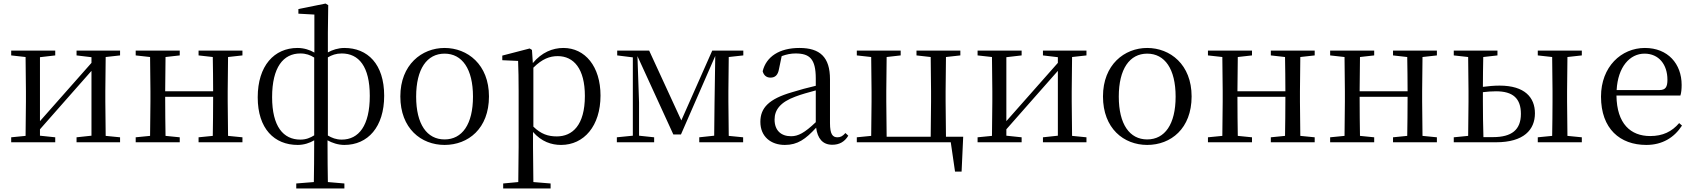

<svg xmlns="http://www.w3.org/2000/svg" viewBox="-20 -801 9532 1081"><path d="M411 -489 495 -479V-447L335 -266L205 -119V-479L291 -489V-516H43V-489L124 -480L126 -288V-229L124 -36L43 -28V0H291V-28L205 -37V-73L360 -249L495 -402V-37L411 -28V0H656V-28L575 -36L573 -229V-288L575 -480L656 -489V-516H411Z M1098 -489 1178 -480C1179 -426 1180 -346 1180 -287H910L912 -480L992 -489V-516H744V-489L825 -480L827 -288V-229L825 -36L744 -28V0H992V-28L912 -36C911 -92 910 -177 910 -256H1180C1180 -177 1179 -92 1178 -36L1098 -28V0H1345V-28L1264 -36L1262 -229V-288L1264 -480L1345 -489V-516H1098Z M1919 15C2051 15 2143 -86 2143 -262C2143 -440 2050 -531 1919 -531C1884 -531 1851 -520 1826 -506V-618L1828 -772L1813 -781L1660 -750V-724L1750 -719V-505C1725 -520 1691 -531 1655 -531C1524 -531 1431 -431 1431 -253C1431 -76 1525 15 1656 15C1691 15 1724 4 1749 -11C1749 87 1748 156 1747 224L1648 232V260H1919V232L1826 224C1825 159 1824 97 1824 -11C1849 3 1883 15 1919 15ZM1749 -39C1727 -25 1703 -15 1671 -15C1575 -15 1512 -89 1512 -254C1512 -422 1575 -500 1671 -500C1703 -500 1727 -491 1749 -477ZM1826 -478C1848 -491 1872 -500 1904 -500C2000 -500 2062 -427 2062 -261C2062 -94 2000 -15 1904 -15C1872 -15 1848 -25 1826 -38Z M2483 15C2616 15 2733 -77 2733 -258C2733 -438 2612 -531 2483 -531C2355 -531 2234 -437 2234 -258C2234 -78 2351 15 2483 15ZM2483 -16C2384 -16 2323 -101 2323 -257C2323 -413 2384 -499 2483 -499C2582 -499 2643 -413 2643 -257C2643 -101 2582 -16 2483 -16Z M3139 15C3268 15 3361 -92 3361 -263C3361 -427 3274 -531 3152 -531C3091 -531 3030 -506 2980 -446L2975 -520L2962 -528L2808 -488V-462L2897 -458C2899 -408 2900 -355 2900 -287V27L2898 224L2813 232V260H3080V232L2983 224L2981 27V-58C3029 -3 3085 15 3139 15ZM2983 -420C3033 -470 3076 -485 3120 -485C3211 -485 3273 -413 3273 -261C3273 -95 3202 -33 3115 -33C3066 -33 3026 -46 2983 -88Z M3543 0H3663V-28L3578 -37V-223L3569 -485L3771 -44H3814L4007 -486L4003 -222L4001 -37L3917 -28V0H4164V-28L4083 -36L4081 -229V-288L4083 -480L4165 -489V-516H3990L3816 -123L3635 -516H3455V-489L3543 -478V-37L3453 -28V0Z M4666 14C4705 14 4735 -2 4756 -37L4740 -52C4724 -34 4712 -28 4695 -28C4668 -28 4653 -45 4653 -108V-355C4653 -479 4597 -531 4481 -531C4368 -531 4294 -482 4274 -400C4280 -377 4295 -364 4318 -364C4343 -364 4360 -377 4366 -413L4381 -485C4408 -495 4433 -500 4459 -500C4538 -500 4573 -470 4573 -359V-318C4529 -308 4482 -295 4440 -282C4308 -244 4261 -193 4261 -115C4261 -32 4320 15 4399 15C4471 15 4516 -18 4575 -82C4583 -22 4611 14 4666 14ZM4573 -113C4510 -53 4474 -34 4434 -34C4378 -34 4341 -66 4341 -128C4341 -183 4374 -226 4458 -257C4492 -270 4532 -281 4573 -292Z M4804 0H5333L5357 165H5394L5403 -31H5306L5304 -229V-288L5306 -480L5387 -489V-516H5140V-489L5220 -480L5222 -288V-229L5220 -31H4972L4970 -229V-288L4972 -480L5051 -489V-516H4804V-489L4885 -480L4887 -288V-229L4885 -36L4804 -28Z M5852 -489 5936 -479V-447L5776 -266L5646 -119V-479L5732 -489V-516H5484V-489L5565 -480L5567 -288V-229L5565 -36L5484 -28V0H5732V-28L5646 -37V-73L5801 -249L5936 -402V-37L5852 -28V0H6097V-28L6016 -36L6014 -229V-288L6016 -480L6097 -489V-516H5852Z M6439 15C6572 15 6689 -77 6689 -258C6689 -438 6568 -531 6439 -531C6311 -531 6190 -437 6190 -258C6190 -78 6307 15 6439 15ZM6439 -16C6340 -16 6279 -101 6279 -257C6279 -413 6340 -499 6439 -499C6538 -499 6599 -413 6599 -257C6599 -101 6538 -16 6439 -16Z M7135 -489 7215 -480C7216 -426 7217 -346 7217 -287H6947L6949 -480L7029 -489V-516H6781V-489L6862 -480L6864 -288V-229L6862 -36L6781 -28V0H7029V-28L6949 -36C6948 -92 6947 -177 6947 -256H7217C7217 -177 7216 -92 7215 -36L7135 -28V0H7382V-28L7301 -36L7299 -229V-288L7301 -480L7382 -489V-516H7135Z M7823 -489 7903 -480C7904 -426 7905 -346 7905 -287H7635L7637 -480L7717 -489V-516H7469V-489L7550 -480L7552 -288V-229L7550 -36L7469 -28V0H7717V-28L7637 -36C7636 -92 7635 -177 7635 -256H7905C7905 -177 7904 -92 7903 -36L7823 -28V0H8070V-28L7989 -36L7987 -229V-288L7989 -480L8070 -489V-516H7823Z M8165 0H8403C8560 0 8622 -71 8622 -163C8622 -252 8565 -319 8423 -319C8392 -319 8360 -316 8329 -312C8329 -364 8330 -432 8331 -480L8411 -489V-516H8165V-489L8246 -480L8248 -288V-229L8246 -36L8165 -28ZM8329 -282C8353 -285 8377 -287 8403 -287C8498 -287 8543 -247 8543 -160C8543 -70 8491 -29 8386 -29H8332C8330 -85 8329 -171 8329 -229ZM8638 -489 8719 -480C8720 -424 8721 -342 8721 -288V-229C8721 -174 8720 -92 8719 -36L8638 -28V0H8886V-28L8805 -36L8803 -229V-288L8805 -480L8886 -489V-516H8638Z M9249 15C9339 15 9406 -26 9450 -94L9434 -108C9393 -60 9342 -35 9271 -35C9161 -35 9083 -104 9081 -263H9441C9446 -279 9448 -299 9448 -323C9448 -441 9371 -531 9241 -531C9108 -531 8994 -425 8994 -257C8994 -76 9101 15 9249 15ZM9082 -294C9089 -424 9156 -499 9239 -499C9320 -499 9368 -437 9368 -352C9368 -312 9358 -294 9323 -294Z"/></svg>

Font: Harano Aji Mincho KR
Style: Regular
Weight: 400
Foundry: Masamichi Hosoda
Version: HaranoAjiMinchoKR-Regular version 20230610;ttx 4.39.4